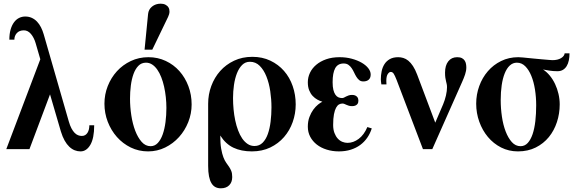

<svg xmlns="http://www.w3.org/2000/svg" viewBox="-20 -811 3131 1044"><path d="M492.2 -129.9H465.8Q465.8 -118.2 463.4 -107.7Q460.9 -97.2 455.8 -89.1Q450.7 -81.1 443.1 -76.4Q435.5 -71.8 424.8 -71.8Q414.6 -71.8 404.5 -75.7Q394.5 -79.6 385.5 -88.9Q376.5 -98.1 368.4 -113.3Q360.4 -128.4 354 -150.9L217.8 -624Q211.9 -644.5 202.9 -662.4Q193.8 -680.2 181.4 -693.4Q168.9 -706.5 152.8 -713.9Q136.7 -721.2 117.2 -721.2Q99.6 -721.2 83.7 -713.4Q67.9 -705.6 56.2 -689.7Q44.4 -673.8 37.6 -650.1Q30.8 -626.5 30.8 -595.2H58.1Q58.1 -616.2 71.5 -631.1Q85 -646 109.9 -646Q131.8 -646 148.4 -626.2Q165 -606.4 173.8 -576.2L199.2 -488.8L14.2 0H140.1L252 -297.9L311 -96.2Q319.8 -67.4 331.3 -46.9Q342.8 -26.4 356.7 -13.2Q370.6 0 386 6.1Q401.4 12.2 418 12.2Q450.2 12.2 471.2 -23.4Q492.2 -59.1 492.2 -129.9Z M1022 -243.2Q1022 -295.9 1004.4 -342.5Q986.8 -389.2 955.6 -424.3Q924.3 -459.5 881.1 -479.7Q837.9 -500 787.1 -500Q735.4 -500 691.4 -479.2Q647.5 -458.5 615.7 -423.6Q584 -388.7 565.9 -343Q547.9 -297.4 547.9 -247.1Q547.9 -195.8 565.9 -148.9Q584 -102.1 615.7 -66.2Q647.5 -30.3 690.9 -9Q734.4 12.2 785.2 12.2Q835 12.2 878.2 -9Q921.4 -30.3 953.4 -65.7Q985.4 -101.1 1003.7 -147.2Q1022 -193.4 1022 -243.2ZM884.8 -224.1Q884.8 -184.6 879.9 -147Q875 -109.4 864.7 -80.3Q854.5 -51.3 838.1 -33.7Q821.8 -16.1 798.8 -16.1Q771 -16.1 750.2 -39.6Q729.5 -63 715.3 -100.1Q701.2 -137.2 694.1 -183.3Q687 -229.5 687 -274.9Q687 -310.5 691.4 -345.5Q695.8 -380.4 705.8 -408.2Q715.8 -436 732.4 -453.1Q749 -470.2 773.9 -470.2Q792 -470.2 807.4 -460.2Q822.8 -450.2 835.2 -432.4Q847.7 -414.6 856.9 -390.9Q866.2 -367.2 872.3 -339.8Q878.4 -312.5 881.6 -283Q884.8 -253.4 884.8 -224.1ZM894 -719.2Q901.4 -734.4 901.6 -747.6Q901.9 -760.7 896.2 -770.3Q890.6 -779.8 879.6 -785.4Q868.7 -791 854 -791Q826.2 -791 806.9 -775.4Q787.6 -759.8 785.2 -734.9L766.1 -541H808.1Z M1587.9 -243.2Q1587.9 -295.9 1571.5 -343Q1555.2 -390.1 1524.4 -425.3Q1493.7 -460.4 1450 -481.2Q1406.2 -502 1352.1 -502Q1297.4 -502 1252.9 -481Q1208.5 -460 1177.2 -424.8Q1146 -389.6 1128.9 -343.5Q1111.8 -297.4 1111.8 -247.1V90.8Q1111.8 124.5 1116.5 147.7Q1121.1 170.9 1129.9 185.3Q1138.7 199.7 1151.4 206.3Q1164.1 212.9 1180.7 212.9Q1210 212.9 1226.3 196.3Q1242.7 179.7 1242.7 151.9Q1242.7 131.8 1237.8 119.4Q1232.9 106.9 1225.8 96.4Q1218.8 85.9 1210.2 74.2Q1201.7 62.5 1194.6 43.9Q1187.5 25.4 1182.6 -2.7Q1177.7 -30.8 1177.7 -74.2Q1207 -27.8 1249.5 -7.8Q1292 12.2 1349.6 12.2Q1405.3 12.2 1449.5 -9Q1493.7 -30.3 1524.4 -65.7Q1555.2 -101.1 1571.5 -147.2Q1587.9 -193.4 1587.9 -243.2ZM1456.1 -227.1Q1456.1 -187.5 1451.4 -149.7Q1446.8 -111.8 1436.3 -82.3Q1425.8 -52.7 1408 -34.9Q1390.1 -17.1 1363.8 -17.1Q1343.3 -17.1 1326.7 -28.1Q1310.1 -39.1 1297.1 -57.9Q1284.2 -76.7 1274.7 -102.1Q1265.1 -127.4 1259 -156.5Q1252.9 -185.5 1250 -216.6Q1247.1 -247.6 1247.1 -277.8Q1247.1 -313.5 1252.2 -348.9Q1257.3 -384.3 1268.3 -412.4Q1279.3 -440.4 1296.6 -457.8Q1314 -475.1 1338.9 -475.1Q1370.1 -475.1 1392.3 -452.9Q1414.6 -430.7 1428.7 -395Q1442.9 -359.4 1449.5 -315.2Q1456.1 -271 1456.1 -227.1Z M2001.5 -112.8 1977.5 -120.1Q1959.5 -77.6 1930.4 -55.9Q1901.4 -34.2 1869.6 -34.2Q1855.5 -34.2 1841.6 -39.8Q1827.6 -45.4 1816.7 -57.4Q1805.7 -69.3 1798.6 -87.9Q1791.5 -106.4 1791.5 -131.8Q1791.5 -167 1795.9 -189.7Q1800.3 -212.4 1807.4 -225.3Q1814.5 -238.3 1823.5 -243.2Q1832.5 -248 1841.8 -248Q1847.7 -248 1852.8 -245.8Q1857.9 -243.7 1863.8 -241Q1869.6 -238.3 1877 -236.1Q1884.3 -233.9 1894.5 -233.9Q1905.8 -233.9 1912.6 -237.1Q1919.4 -240.2 1923.1 -244.9Q1926.8 -249.5 1927.7 -254.6Q1928.7 -259.8 1928.7 -264.2Q1928.7 -268.1 1927.5 -273.4Q1926.3 -278.8 1922.6 -283.4Q1918.9 -288.1 1912.1 -291.5Q1905.3 -294.9 1894.5 -294.9Q1883.8 -294.9 1876 -292.2Q1868.2 -289.6 1862.1 -286.4Q1856 -283.2 1850.8 -280.5Q1845.7 -277.8 1839.8 -277.8Q1829.6 -277.8 1820.3 -281.7Q1811 -285.6 1804 -295.7Q1796.9 -305.7 1792.7 -322.3Q1788.6 -338.9 1788.6 -363.8Q1788.6 -414.6 1802.7 -440.2Q1816.9 -465.8 1848.6 -465.8Q1864.3 -465.8 1874.5 -458.5Q1884.8 -451.2 1892.1 -440.4Q1899.4 -429.7 1905.3 -417Q1911.1 -404.3 1917.7 -393.6Q1924.3 -382.8 1933.1 -375.5Q1941.9 -368.2 1955.6 -368.2Q1974.1 -368.2 1984.9 -377.7Q1995.6 -387.2 1995.6 -405.8Q1995.6 -423.3 1982.4 -440.2Q1969.2 -457 1946.3 -470.2Q1923.3 -483.4 1892.6 -491.7Q1861.8 -500 1826.7 -500Q1785.6 -500 1753.7 -488.8Q1721.7 -477.5 1699.5 -458.7Q1677.2 -439.9 1665.5 -415.3Q1653.8 -390.6 1653.8 -363.8Q1653.8 -338.4 1661.1 -320.1Q1668.5 -301.8 1680.2 -289.3Q1691.9 -276.9 1705.8 -269.3Q1719.7 -261.7 1732.9 -257.8Q1723.1 -253.4 1709.7 -242.7Q1696.3 -231.9 1683.8 -215.1Q1671.4 -198.2 1662.6 -175Q1653.8 -151.9 1653.8 -122.1Q1653.8 -92.3 1666.7 -67.6Q1679.7 -43 1702.4 -25.1Q1725.1 -7.3 1756.1 2.4Q1787.1 12.2 1822.8 12.2Q1858.4 12.2 1887.5 2.9Q1916.5 -6.3 1938.7 -22.7Q1960.9 -39.1 1976.8 -62Q1992.7 -85 2001.5 -112.8Z M2515.6 -443.8Q2515.6 -453.1 2513.9 -463.1Q2512.2 -473.1 2506.8 -481.4Q2501.5 -489.7 2491.7 -494.9Q2481.9 -500 2465.8 -500Q2435.1 -500 2417.5 -477.5Q2399.9 -455.1 2399.9 -416Q2399.9 -398.9 2401.6 -388.2Q2403.3 -377.4 2405.3 -369.4Q2407.2 -361.3 2408.9 -354Q2410.6 -346.7 2410.6 -336.9Q2410.6 -327.6 2409.2 -315.7Q2407.7 -303.7 2404.8 -291.3Q2401.9 -278.8 2397.9 -266.6Q2394 -254.4 2389.6 -244.1L2346.7 -144L2248.5 -404.8Q2237.8 -433.1 2225.6 -451.7Q2213.4 -470.2 2200.2 -481Q2187 -491.7 2173.1 -495.8Q2159.2 -500 2145.5 -500Q2117.7 -500 2099.4 -489.5Q2081.1 -479 2070.3 -461.9Q2059.6 -444.8 2055.2 -423.3Q2050.8 -401.9 2050.8 -379.9Q2050.8 -375 2051.5 -368.2Q2052.2 -361.3 2053 -356.9Q2053.7 -352.5 2053.7 -352.1H2081.5Q2081.5 -352.1 2081.1 -358.4Q2080.6 -364.7 2080.6 -371.1Q2080.6 -396.5 2088.4 -408.2Q2096.2 -419.9 2104.5 -419.9Q2114.3 -419.9 2120.6 -410.4Q2127 -400.9 2136.7 -376L2279.8 0H2330.6L2492.7 -365.2Q2502 -385.7 2508.8 -405.8Q2515.6 -425.8 2515.6 -443.8Z M3076.7 -521H3050.3Q3048.8 -505.9 3030.8 -494.9Q3012.7 -483.9 2983.4 -483.9Q2978.5 -483.9 2962.6 -485.4Q2946.8 -486.8 2926.3 -488.5Q2905.8 -490.2 2884.3 -492.4Q2862.8 -494.6 2846.7 -496.1Q2835.4 -497.1 2823.2 -498.5Q2811 -500 2798.3 -500Q2747.1 -500 2704.8 -479.2Q2662.6 -458.5 2632.6 -423.6Q2602.5 -388.7 2585.9 -343Q2569.3 -297.4 2569.3 -247.1Q2569.3 -195.8 2586.2 -148.9Q2603 -102.1 2633.1 -66.2Q2663.1 -30.3 2704.8 -9Q2746.6 12.2 2796.4 12.2Q2850.6 12.2 2893.1 -9Q2935.5 -30.3 2964.4 -65.7Q2993.2 -101.1 3008.3 -147.2Q3023.4 -193.4 3023.4 -243.2Q3023.4 -272 3016.8 -300.3Q3010.3 -328.6 2998.3 -354Q2986.3 -379.4 2969.5 -399.9Q2952.6 -420.4 2932.6 -433.1Q2948.2 -430.2 2967.8 -427Q2987.3 -423.8 3011.2 -423.8Q3028.8 -423.8 3041 -431.2Q3053.2 -438.5 3061.3 -451.7Q3069.3 -464.8 3073 -482.7Q3076.7 -500.5 3076.7 -521ZM2895.5 -238.8Q2895.5 -192.9 2890.9 -152.3Q2886.2 -111.8 2876 -81.5Q2865.7 -51.3 2849.6 -33.7Q2833.5 -16.1 2810.5 -16.1Q2783.2 -16.1 2763.2 -38.3Q2743.2 -60.5 2729.5 -96.2Q2715.8 -131.8 2709.2 -176.8Q2702.6 -221.7 2702.6 -267.1Q2702.6 -310.5 2708 -347.7Q2713.4 -384.8 2724.4 -412.1Q2735.4 -439.5 2752 -454.8Q2768.6 -470.2 2790.5 -470.2Q2816.9 -470.2 2836.4 -450.4Q2856 -430.7 2869.1 -398.4Q2882.3 -366.2 2888.9 -324.5Q2895.5 -282.7 2895.5 -238.8Z"/></svg>

Font: Galatia SIL
Style: Bold
Weight: 700
Designer: Development by SIL's NRSI team
Version: Version 2.1